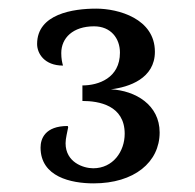

<svg xmlns="http://www.w3.org/2000/svg" viewBox="-20 -881 453 445"><path d="M203 -861C150 -861 66 -849 66 -779C66 -757 83 -729 126 -729C124 -736 122 -745 122 -758C122 -793 149 -820 198 -820C237 -820 258 -792 258 -759C258 -700 208 -683 171 -683V-647C209 -647 269 -637 269 -571C269 -530 242 -491 196 -491C173 -491 132 -505 132 -549C132 -561 136 -574 138 -586L137 -589C84 -589 74 -559 74 -539C74 -471 145 -456 197 -456C291 -456 350 -505 350 -574C350 -638 294 -671 237 -674C279 -679 339 -699 339 -761C339 -838 254 -861 203 -861Z"/></svg>

Font: Milonga
Style: Regular
Weight: 400
Designer: Pablo Impallari, Brenda Gallo, Rodrigo Fuenzalida
Foundry: Pablo Impallari, Brenda Gallo, Rodrigo Fuenzalida
Version: Version 1.000